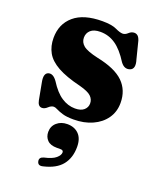

<svg xmlns="http://www.w3.org/2000/svg" viewBox="-139 -557 746 912"><g transform="rotate(20 234.0 -101.0)"><path d="M238 -39.5Q267.5 -39.5 282.8 -53Q298 -66.5 298 -86.5Q298 -107 282.5 -122Q267 -137 223.5 -148.5Q149 -166.5 106.2 -190.5Q63.5 -214.5 45.8 -246.5Q28 -278.5 28 -320Q28 -390.5 76.8 -432.2Q125.5 -474 220 -474Q267 -474 291.2 -462.5Q315.5 -451 329 -451Q342 -451 354.2 -462.5Q366.5 -474 381 -474Q390.5 -474 398 -468Q405.5 -462 411 -445.5L433 -358.5Q447 -314 421 -304Q394 -294 373.5 -322Q340 -375.5 305.2 -399.2Q270.5 -423 228.5 -423Q195.5 -423 179.2 -408.2Q163 -393.5 163 -370.5Q163 -347 182.2 -331Q201.5 -315 257 -302.5Q350 -283.5 391.5 -242.8Q433 -202 433 -138Q433 -93 409.2 -59.2Q385.5 -25.5 344 -6.8Q302.5 12 249 12Q214.5 12 193.8 5.8Q173 -0.5 161 -6.8Q149 -13 142 -13Q129 -13 116 -0.8Q103 11.5 89.5 11.5Q69.5 11.5 64 -17.5L48 -103Q39.5 -146 62.5 -153.5Q85 -160.5 106.5 -130.5Q137 -82 169.5 -60.8Q202 -39.5 238 -39.5ZM221 165.5Q188.5 165.5 172.8 149.2Q157 133 157 108Q157 79 178 60.8Q199 42.5 230.5 42.5Q266.5 42.5 288.5 64.5Q310.5 86.5 310.5 129Q310.5 184 281.8 220Q253 256 190.5 270.5Q165 277.5 160.5 256Q156 236.5 179 230Q220 221 237.2 206Q254.5 191 254.5 177Q254.5 165.5 240.5 165.5Z"/></g></svg>

Font: Fraunces 72pt Soft
Style: Bold
Weight: 700
Version: Version 1.000;[b76b70a41]